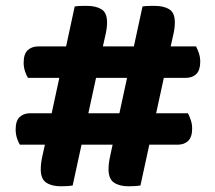

<svg xmlns="http://www.w3.org/2000/svg" viewBox="-20 -636 740 660"><path d="M590.1 -138.6H48.3Q42.7 -147.4 38.3 -161.3Q33.8 -175.2 33.8 -191Q33.8 -220.8 47.6 -233.8Q61.4 -246.7 83.8 -246.7H626Q630.8 -237.9 635.6 -224Q640.5 -210.1 640.5 -194Q640.5 -165.2 627 -151.9Q613.5 -138.6 590.1 -138.6ZM618 -368.3H76.2Q70.6 -377.1 66 -390.9Q61.3 -404.6 61.3 -420.7Q61.3 -450.5 75.3 -463.5Q89.3 -476.5 111.7 -476.5H653.8Q658.7 -467.6 663.5 -453.7Q668.3 -439.8 668.3 -423.7Q668.3 -395 654.9 -381.6Q641.4 -368.3 618 -368.3ZM332.6 -471.6 229.8 1.6Q219.1 3.3 208.7 3.8Q198.3 4.3 188.5 4.3Q157.6 4.3 138.8 -8.3Q120.1 -20.9 120.1 -54Q120.1 -74.6 125.6 -99.1Q131.1 -123.5 134.8 -140.6L236.8 -613.8Q248.2 -615.6 259.1 -615.7Q270 -615.8 278.9 -615.8Q309.8 -615.8 328.9 -604.1Q348 -592.3 348 -559Q348 -538.3 342.3 -515.1Q336.7 -491.9 332.6 -471.6ZM565.6 -471.6 462.8 1.6Q452.2 3.3 441.7 3.8Q431.3 4.3 421.5 4.3Q390.6 4.3 371.9 -8.3Q353.1 -20.9 353.1 -54Q353.1 -74.6 358.6 -99.1Q364.1 -123.5 367.5 -140.6L469.9 -613.8Q481.3 -615.6 492.2 -615.7Q503.1 -615.8 511.9 -615.8Q542.8 -615.8 561.9 -604.1Q581 -592.3 581 -559Q581 -538.3 575.4 -515.1Q569.7 -491.9 565.6 -471.6Z"/></svg>

Font: Baloo Bhaina 2
Style: Regular
Weight: 400
Designer: Yesha Goshar, Manish Minz, Shuchita Grover and Ek Type
Foundry: Ek Type
Version: Version 1.700